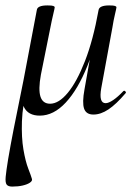

<svg xmlns="http://www.w3.org/2000/svg" viewBox="-38 -414 502 709"><path d="M109 13Q66 13 50.5 -18.5Q35 -50 49 -119L98 -377Q100 -394 137 -394Q154 -394 159 -392Q164 -390 164 -387Q164 -384 158.5 -361Q153 -338 148 -312L113 -138Q103 -83 111.5 -57Q120 -31 147 -31Q179 -31 212.5 -71.5Q246 -112 276 -189Q306 -266 326 -377L340 -376Q320 -259 285 -171.5Q250 -84 205 -35.5Q160 13 109 13ZM7 275Q-8 275 -13.5 267.5Q-19 260 -17 238.5Q-15 217 -8 174Q1 121 12 65Q23 9 33 -39.5Q43 -88 49 -119L65 -103Q45 -26 43 34Q41 94 48.5 138Q56 182 66.5 209Q77 236 80 247Q82 254 72.5 260.5Q63 267 46 271Q29 275 7 275ZM307 9Q280 9 272.5 -13Q265 -35 274 -84L326 -377Q329 -394 365 -394Q382 -394 387 -392Q392 -390 392 -387Q392 -384 386.5 -361Q381 -338 377 -312L336 -89Q326 -33 352 -33Q363 -33 380 -44.5Q397 -56 417 -77Q421 -81 425 -76.5Q429 -72 425 -69Q391 -29 362.5 -10Q334 9 307 9Z"/></svg>

Font: Cormorant Medium
Style: Italic
Weight: 500
Italic angle: -10°
Designer: Christian Thalmann (Catharsis Fonts)
Foundry: Catharsis Fonts
Version: Version 4.000